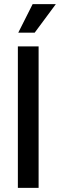

<svg xmlns="http://www.w3.org/2000/svg" viewBox="-20 -915 292 935"><path d="M67 0V-689H168V0ZM149 -756H69L139 -895H252Z"/></svg>

Font: Mukta Vaani Medium
Style: Regular
Weight: 500
Designer: Noopur Datye, Girish Dalvi, Yashodeep Gholap, Pallavi Karambelkar
Foundry: Ek Type
Version: Version 2.538;PS 1.000;hotconv 16.6.51;makeotf.lib2.5.65220;